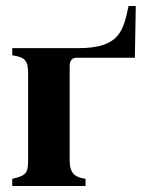

<svg xmlns="http://www.w3.org/2000/svg" viewBox="-20 -622 491 642"><path d="M431 -429 434 -602H410C392 -521 382 -461 242 -461H21V-437C65 -431 74 -418 74 -376V-88C74 -42 67 -35 21 -24V0H266V-24C231 -29 213 -42 213 -85V-402C213 -421 223 -429 237 -429Z"/></svg>

Font: XITS Math
Style: Bold
Weight: 700
Designer: MicroPress Inc., with final additions and corrections provided by Coen Hoffman, Elsevier (retired)
Version: Version 1.302